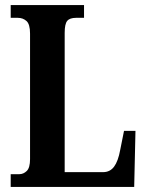

<svg xmlns="http://www.w3.org/2000/svg" viewBox="-20 -734 576 754"><path d="M22 0V-50H56Q72 -50 85 -62.5Q98 -75 98 -109V-602Q98 -639 84 -651.5Q70 -664 50 -664H22V-714H310V-664H279Q254 -664 244 -652Q234 -640 234 -605V-58H385Q412 -58 428 -79.5Q444 -101 452 -145L467 -220H512L507 0Z"/></svg>

Font: Noto Serif ExtraCondensed
Style: Bold
Weight: 700
Width: 2
Designer: Monotype Design Team
Foundry: Monotype Imaging Inc.
Version: Version 2.014; ttfautohint (v1.8.4.7-5d5b)